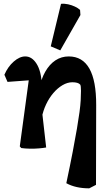

<svg xmlns="http://www.w3.org/2000/svg" viewBox="-20 -805 587 1048"><path d="M467 223Q393 223 342 195Q363 96 377 23Q391 -50 400 -103Q409 -156 414 -193.5Q419 -231 420.5 -258.5Q422 -286 422 -309Q422 -336 418 -343Q412 -350 401 -353Q390 -356 375 -356Q348 -356 321 -340Q294 -324 271 -297Q248 -270 231.5 -235Q215 -200 208 -162L189 -220L193 -317Q204 -373 227 -413.5Q250 -454 282.5 -475.5Q315 -497 355 -497Q506 -497 505 -231L504 204ZM96 3 88 -6 144 -419 184 -370 21 -358 4 -397Q23 -441 55 -469Q87 -497 118 -497Q154 -497 179 -458Q192 -438 199.5 -408.5Q207 -379 208 -341L207 -220L232 0Q216 3 192 5Q168 7 142 6.5Q116 6 96 3ZM309 -530 257 -552 313 -784Q332 -786 352 -781.5Q372 -777 389 -769Q406 -761 417 -751L419 -723Z"/></svg>

Font: Eczar SemiBold
Style: Regular
Weight: 600
Designer: Vaibhav Singh
Foundry: Rosetta Type Foundry
Version: Version 2.000